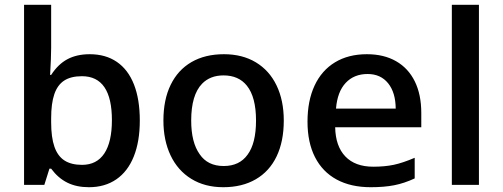

<svg xmlns="http://www.w3.org/2000/svg" viewBox="-20 -780 2123 810"><path d="M195.8 -68.4H188.5L167 0H81.5V-759.8H195.8V-577.6Q195.8 -538.6 191.4 -463.9H195.8Q225.1 -509.3 264.6 -530.3Q304.2 -551.3 358.4 -551.3Q425.8 -551.3 473.1 -518.8Q520.5 -486.3 545.2 -423.6Q569.8 -360.8 569.8 -271.5Q569.8 -183.1 544.4 -119.9Q519 -56.6 470.7 -23.4Q422.4 9.8 355 9.8Q302.7 9.8 263.9 -9.5Q225.1 -28.8 195.8 -68.4ZM452.1 -272.9Q452.1 -458.5 325.7 -458.5Q279.3 -458.5 251 -440.2Q222.7 -421.9 209.2 -382.8Q195.8 -343.8 195.8 -280.8V-264.2Q195.8 -200.2 209.7 -160.6Q223.6 -121.1 252.2 -102.8Q280.8 -84.5 326.2 -84.5Q388.2 -84.5 420.2 -132.8Q452.1 -181.2 452.1 -272.9Z M669.4 -271.5Q669.4 -359.4 700 -422.1Q730.5 -484.9 787.8 -518.1Q845.2 -551.3 924.8 -551.3Q1002.4 -551.3 1059.3 -517.1Q1116.2 -482.9 1146.7 -419.7Q1177.2 -356.4 1177.2 -271.5Q1177.2 -183.6 1147 -120.4Q1116.7 -57.1 1059.1 -23.7Q1001.5 9.8 921.9 9.8Q844.2 9.8 787.1 -25.4Q730 -60.5 699.7 -124.3Q669.4 -188 669.4 -271.5ZM1024.4 -127.4Q1060.1 -175.3 1060.1 -271.5Q1060.1 -370.6 1021.5 -418.5Q986.8 -461.9 922.9 -461.9Q866.7 -461.9 832.5 -426.8Q786.6 -379.4 786.6 -271.5Q786.6 -179.2 822.3 -129.4Q856 -79.6 923.8 -79.6Q990.2 -79.6 1024.4 -127.4Z M1277.3 -266.6Q1277.3 -355 1307.1 -418.9Q1336.9 -482.9 1393.3 -517.1Q1449.7 -551.3 1527.8 -551.3Q1599.6 -551.3 1651.1 -521.7Q1702.6 -492.2 1730 -436.5Q1757.3 -380.9 1757.3 -303.2V-243.2H1394Q1395.5 -163.1 1437 -119.9Q1478.5 -76.7 1554.7 -76.7Q1603 -76.7 1641.1 -84.7Q1679.2 -92.8 1729.5 -114.3V-27.3Q1685.5 -6.8 1643.1 1.5Q1600.6 9.8 1543.9 9.8Q1460 9.8 1400.1 -22.7Q1340.3 -55.2 1308.8 -117.2Q1277.3 -179.2 1277.3 -266.6ZM1530.8 -467.8Q1473.6 -467.8 1438.5 -430.4Q1403.3 -393.1 1397.5 -321.8H1649.4Q1648.9 -389.6 1617.4 -428.7Q1585.9 -467.8 1530.8 -467.8Z M2000.5 0H1886.2V-759.8H2000.5Z"/></svg>

Font: Viking Open Sans Light
Style: Bold
Weight: 600
Foundry: Ascender Corporation
Version: Version 2.001